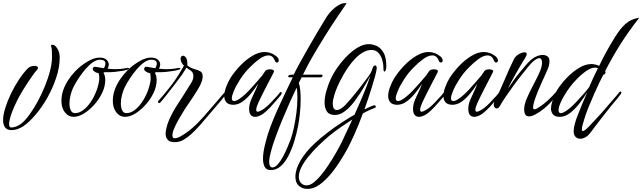

<svg xmlns="http://www.w3.org/2000/svg" viewBox="-29 -753 4162 1244"><path d="M45 90Q17 90 4 72.5Q-9 55 -9 26Q-9 -8 5 -53Q19 -98 42 -146Q65 -194 93.5 -237Q122 -280 150 -309Q159 -318 171 -322Q183 -326 194 -326Q204 -326 210.5 -323Q217 -320 217 -313Q217 -306 208 -297Q200 -289 185.5 -268.5Q171 -248 153.5 -222Q136 -196 120 -169.5Q104 -143 93 -123Q79 -97 64 -63.5Q49 -30 39.5 0.5Q30 31 30 51Q30 73 44 73Q76 73 110 47Q135 27 162.5 -11Q190 -49 216 -97Q242 -145 263 -197Q284 -249 296 -297.5Q308 -346 308 -383Q308 -406 307 -424.5Q306 -443 301 -460Q306 -463 311 -463Q328 -463 343 -437.5Q358 -412 358 -382Q358 -318 335.5 -250.5Q313 -183 279 -122Q244 -60 202.5 -11Q161 38 122 65Q105 76 85.5 83Q66 90 45 90Z M448 4Q414 4 391.5 -25Q369 -54 369 -99Q369 -135 381 -170Q393 -204 413.5 -235Q434 -266 460 -293Q494 -328 537.5 -354Q581 -380 617 -380Q645 -380 660.5 -366.5Q676 -353 676 -334Q676 -322 668 -308Q694 -305 719 -305Q738 -305 757 -307Q776 -309 795 -313H799Q807 -313 807 -309Q807 -305 798 -302Q788 -298 765 -294Q742 -290 717 -287.5Q692 -285 672 -285Q665 -285 660 -285Q655 -285 651 -286L641 -281Q653 -264 653 -234Q653 -194 633.5 -152.5Q614 -111 582.5 -75.5Q551 -40 515.5 -18Q480 4 448 4ZM457 -20Q484 -20 510 -39.5Q536 -59 557.5 -90.5Q579 -122 593.5 -158.5Q608 -195 613 -229Q614 -235 614 -240.5Q614 -246 614 -251Q614 -260 613 -267.5Q612 -275 609 -279Q607 -279 606 -280Q594 -282 588.5 -286Q583 -290 576 -295Q572 -300 572 -307Q572 -314 577.5 -318Q583 -322 590 -320Q615 -315 644 -311Q654 -328 654 -342Q654 -366 618 -366Q596 -366 572.5 -349.5Q549 -333 526 -306.5Q503 -280 482 -248.5Q461 -217 446 -187Q436 -167 428.5 -138Q421 -109 421 -82Q421 -57 429.5 -38.5Q438 -20 457 -20Z M781 4Q747 4 724.5 -25Q702 -54 702 -99Q702 -135 714 -170Q726 -204 746.5 -235Q767 -266 793 -293Q827 -328 870.5 -354Q914 -380 950 -380Q978 -380 993.5 -366.5Q1009 -353 1009 -334Q1009 -322 1001 -308Q1027 -305 1052 -305Q1071 -305 1090 -307Q1109 -309 1128 -313H1132Q1140 -313 1140 -309Q1140 -305 1131 -302Q1121 -298 1098 -294Q1075 -290 1050 -287.5Q1025 -285 1005 -285Q998 -285 993 -285Q988 -285 984 -286L974 -281Q986 -264 986 -234Q986 -194 966.5 -152.5Q947 -111 915.5 -75.5Q884 -40 848.5 -18Q813 4 781 4ZM790 -20Q817 -20 843 -39.5Q869 -59 890.5 -90.5Q912 -122 926.5 -158.5Q941 -195 946 -229Q947 -235 947 -240.5Q947 -246 947 -251Q947 -260 946 -267.5Q945 -275 942 -279Q940 -279 939 -280Q927 -282 921.5 -286Q916 -290 909 -295Q905 -300 905 -307Q905 -314 910.5 -318Q916 -322 923 -320Q948 -315 977 -311Q987 -328 987 -342Q987 -366 951 -366Q929 -366 905.5 -349.5Q882 -333 859 -306.5Q836 -280 815 -248.5Q794 -217 779 -187Q769 -167 761.5 -138Q754 -109 754 -82Q754 -57 762.5 -38.5Q771 -20 790 -20Z M1102 168Q1071 168 1057.5 152.5Q1044 137 1044 112Q1044 96 1050 74Q1058 40 1077.5 0.5Q1097 -39 1112 -62Q1124 -80 1136 -99Q1148 -118 1161 -138L1210 -216Q1224 -238 1224 -260Q1224 -284 1205 -297L1191 -306Q1183 -311 1179 -315L1165 -292L1151 -270Q1130 -241 1103 -206Q1076 -171 1051 -139Q1026 -107 1009 -88Q1006 -85 1003 -85Q998 -85 995.5 -90Q993 -95 997 -99Q1036 -143 1072.5 -189.5Q1109 -236 1139 -287L1151 -307L1163 -328Q1155 -333 1148 -346.5Q1141 -360 1141 -372Q1141 -389 1155 -392H1156Q1166 -392 1176 -380Q1186 -366 1185 -329Q1209 -311 1232 -305Q1255 -299 1269.5 -290.5Q1284 -282 1284 -258Q1284 -254 1283.5 -249Q1283 -244 1282 -239Q1277 -215 1256.5 -180Q1236 -145 1211 -108.5Q1186 -72 1168 -45Q1150 -16 1130 18.5Q1110 53 1097.5 84Q1085 115 1089 133Q1092 143 1103 143Q1119 143 1142 130Q1173 112 1199 91.5Q1225 71 1253 43Q1268 28 1291.5 1.5Q1315 -25 1341 -55.5Q1367 -86 1389 -111Q1398 -123 1409 -135L1429 -157Q1432 -160 1434 -160Q1440 -160 1440 -152Q1440 -149 1435 -142Q1425 -128 1412.5 -113Q1400 -98 1389 -85Q1363 -55 1331.5 -17.5Q1300 20 1268.5 56Q1237 92 1208 118Q1185 138 1160 153Q1135 168 1102 168Z M1625 4Q1585 4 1585 -48Q1585 -66 1591 -88Q1593 -95 1600 -111Q1607 -127 1616 -146.5Q1625 -166 1633 -183.5Q1641 -201 1644 -211Q1623 -179 1597.5 -147.5Q1572 -116 1543 -95Q1514 -74 1481 -74Q1450 -75 1437 -91Q1424 -107 1424 -130Q1424 -157 1436 -189Q1448 -221 1463 -246Q1489 -287 1526 -326Q1563 -365 1605 -390.5Q1647 -416 1685 -416Q1705 -416 1724 -409.5Q1743 -403 1762 -388Q1777 -376 1777 -362Q1777 -348 1765 -348Q1756 -348 1752 -360Q1739 -394 1710 -394Q1684 -394 1652 -371Q1620 -348 1589 -316Q1554 -281 1527 -239Q1500 -197 1486 -163Q1473 -132 1473 -117Q1473 -98 1488 -98Q1505 -98 1538 -124Q1560 -141 1586 -168.5Q1612 -196 1635 -223Q1658 -250 1671 -265Q1682 -282 1689 -292Q1693 -298 1702 -301Q1711 -304 1721 -304Q1733 -304 1741 -299.5Q1749 -295 1745 -286Q1741 -277 1727.5 -251.5Q1714 -226 1697.5 -194Q1681 -162 1666.5 -133Q1652 -104 1645 -88Q1631 -57 1631 -42Q1631 -29 1641 -29Q1648 -29 1662 -37Q1684 -48 1706 -68.5Q1728 -89 1748 -112Q1759 -123 1768 -133Q1777 -143 1785 -154Q1788 -157 1790 -157Q1796 -157 1796 -148Q1796 -143 1792 -139Q1781 -125 1770 -112Q1759 -99 1747 -86Q1736 -73 1724.5 -60.5Q1713 -48 1701 -37Q1679 -16 1659.5 -6Q1640 4 1625 4Z M1725 349Q1697 349 1686 328Q1675 307 1675 275Q1675 255 1678.5 231.5Q1682 208 1688 184Q1701 128 1721.5 73Q1742 18 1766 -36Q1779 -65 1797.5 -104.5Q1816 -144 1835 -183.5Q1854 -223 1868 -252H1849Q1838 -252 1838 -258Q1838 -262 1843.5 -265.5Q1849 -269 1859 -269H1874Q1886 -295 1910.5 -339.5Q1935 -384 1965 -437Q1995 -490 2025 -540.5Q2055 -591 2079 -630Q2095 -658 2119 -683Q2143 -708 2169 -722Q2195 -736 2217 -732Q2193 -697 2155.5 -641.5Q2118 -586 2078 -522Q2038 -458 1999.5 -392Q1961 -326 1934 -269H2056Q2061 -269 2061 -264Q2061 -260 2057.5 -256Q2054 -252 2049 -252H1925L1907 -215Q1914 -195 1916.5 -167.5Q1919 -140 1919 -110Q1919 -64 1914 -17.5Q1909 29 1903 60Q1893 113 1877 164.5Q1861 216 1839.5 257.5Q1818 299 1789.5 324Q1761 349 1725 349ZM1735 332Q1753 332 1771.5 311Q1790 290 1806 259.5Q1822 229 1834.5 199Q1847 169 1854 151Q1865 120 1875 74.5Q1885 29 1891.5 -22Q1898 -73 1898 -119Q1898 -137 1897 -154Q1896 -171 1893 -185Q1874 -146 1850 -93Q1826 -39 1802 18.5Q1778 76 1758 131Q1737 187 1726 231Q1721 250 1718 266.5Q1715 283 1715 297Q1715 312 1720 321.5Q1725 331 1735 332Z M1962 471Q1931 471 1908 451.5Q1885 432 1885 392Q1885 344 1917.5 288Q1950 232 2011 175Q2045 143 2090.5 108Q2136 73 2183.5 42Q2231 11 2268 -10Q2297 -74 2324 -138.5Q2351 -203 2371 -262Q2353 -229 2327.5 -186Q2302 -143 2272 -102Q2242 -61 2208.5 -34.5Q2175 -8 2141 -8Q2104 -8 2089 -31Q2074 -54 2074 -88Q2074 -124 2086 -165Q2098 -206 2112 -237Q2131 -279 2160 -319.5Q2189 -360 2223 -393.5Q2257 -427 2292 -447Q2327 -467 2360 -467Q2386 -467 2412 -455Q2438 -443 2456 -412Q2474 -381 2474 -325Q2474 -308 2470 -298.5Q2466 -289 2462 -289Q2455 -289 2455 -316Q2455 -341 2447 -367Q2439 -393 2423 -410.5Q2407 -428 2383 -429Q2355 -431 2326.5 -415.5Q2298 -400 2273 -374Q2248 -348 2228 -319Q2206 -287 2188 -254Q2170 -221 2157 -191Q2144 -161 2138 -140Q2127 -105 2127 -82Q2127 -40 2154 -40Q2176 -40 2208 -72Q2226 -91 2248 -117Q2270 -143 2291.5 -170.5Q2313 -198 2330.5 -221.5Q2348 -245 2358 -258Q2361 -264 2369 -274Q2376 -283 2384 -308Q2390 -329 2401 -329Q2412 -329 2412 -310Q2410 -293 2402 -262.5Q2394 -232 2382 -193.5Q2370 -155 2357 -116Q2344 -77 2332 -44Q2351 -54 2366 -60L2391 -70Q2393 -70 2393.5 -70.5Q2394 -71 2395 -71Q2406 -71 2406 -61Q2406 -55 2399 -54Q2387 -49 2367 -40.5Q2347 -32 2322 -18Q2296 54 2265 123Q2234 192 2204 243Q2150 335 2105 385Q2060 435 2023 455Q1994 471 1962 471ZM1956 448Q1977 448 1997 434Q2020 418 2046.5 387Q2073 356 2099 316.5Q2125 277 2148 237Q2171 197 2187 164L2254 21Q2218 44 2179 71Q2140 98 2102 129Q2069 157 2034.5 190.5Q2000 224 1971 259.5Q1942 295 1924.5 329Q1907 363 1907 391Q1907 418 1921.5 433Q1936 448 1956 448Z M2687 4Q2647 4 2647 -48Q2647 -66 2653 -88Q2655 -95 2662 -111Q2669 -127 2678 -146.5Q2687 -166 2695 -183.5Q2703 -201 2706 -211Q2685 -179 2659.5 -147.5Q2634 -116 2605 -95Q2576 -74 2543 -74Q2512 -75 2499 -91Q2486 -107 2486 -130Q2486 -157 2498 -189Q2510 -221 2525 -246Q2551 -287 2588 -326Q2625 -365 2667 -390.5Q2709 -416 2747 -416Q2767 -416 2786 -409.5Q2805 -403 2824 -388Q2839 -376 2839 -362Q2839 -348 2827 -348Q2818 -348 2814 -360Q2801 -394 2772 -394Q2746 -394 2714 -371Q2682 -348 2651 -316Q2616 -281 2589 -239Q2562 -197 2548 -163Q2535 -132 2535 -117Q2535 -98 2550 -98Q2567 -98 2600 -124Q2622 -141 2648 -168.5Q2674 -196 2697 -223Q2720 -250 2733 -265Q2744 -282 2751 -292Q2755 -298 2764 -301Q2773 -304 2783 -304Q2795 -304 2803 -299.5Q2811 -295 2807 -286Q2803 -277 2789.5 -251.5Q2776 -226 2759.5 -194Q2743 -162 2728.5 -133Q2714 -104 2707 -88Q2693 -57 2693 -42Q2693 -29 2703 -29Q2710 -29 2724 -37Q2746 -48 2768 -68.5Q2790 -89 2810 -112Q2821 -123 2830 -133Q2839 -143 2847 -154Q2850 -157 2852 -157Q2858 -157 2858 -148Q2858 -143 2854 -139Q2843 -125 2832 -112Q2821 -99 2809 -86Q2798 -73 2786.5 -60.5Q2775 -48 2763 -37Q2741 -16 2721.5 -6Q2702 4 2687 4Z M3045 4Q3005 4 3005 -48Q3005 -66 3011 -88Q3013 -95 3020 -111Q3027 -127 3036 -146.5Q3045 -166 3053 -183.5Q3061 -201 3064 -211Q3043 -179 3017.5 -147.5Q2992 -116 2963 -95Q2934 -74 2901 -74Q2870 -75 2857 -91Q2844 -107 2844 -130Q2844 -157 2856 -189Q2868 -221 2883 -246Q2909 -287 2946 -326Q2983 -365 3025 -390.5Q3067 -416 3105 -416Q3125 -416 3144 -409.5Q3163 -403 3182 -388Q3197 -376 3197 -362Q3197 -348 3185 -348Q3176 -348 3172 -360Q3159 -394 3130 -394Q3104 -394 3072 -371Q3040 -348 3009 -316Q2974 -281 2947 -239Q2920 -197 2906 -163Q2893 -132 2893 -117Q2893 -98 2908 -98Q2925 -98 2958 -124Q2980 -141 3006 -168.5Q3032 -196 3055 -223Q3078 -250 3091 -265Q3102 -282 3109 -292Q3113 -298 3122 -301Q3131 -304 3141 -304Q3153 -304 3161 -299.5Q3169 -295 3165 -286Q3161 -277 3147.5 -251.5Q3134 -226 3117.5 -194Q3101 -162 3086.5 -133Q3072 -104 3065 -88Q3051 -57 3051 -42Q3051 -29 3061 -29Q3068 -29 3082 -37Q3104 -48 3126 -68.5Q3148 -89 3168 -112Q3179 -123 3188 -133Q3197 -143 3205 -154Q3208 -157 3210 -157Q3216 -157 3216 -148Q3216 -143 3212 -139Q3201 -125 3190 -112Q3179 -99 3167 -86Q3156 -73 3144.5 -60.5Q3133 -48 3121 -37Q3099 -16 3079.5 -6Q3060 4 3045 4Z M3398 1Q3381 1 3374 -12Q3367 -25 3367 -43Q3367 -75 3384.5 -116Q3402 -157 3425 -200Q3448 -243 3465.5 -281.5Q3483 -320 3483 -347Q3483 -360 3478.5 -368Q3474 -376 3465 -376Q3453 -376 3436 -363Q3417 -350 3393 -320L3356 -274Q3327 -238 3297.5 -197.5Q3268 -157 3244.5 -122Q3221 -87 3210 -66Q3201 -50 3189 -50Q3182 -50 3176 -57Q3170 -64 3170 -75Q3170 -82 3173 -91Q3208 -158 3239.5 -234Q3271 -310 3302 -372Q3311 -389 3332 -401.5Q3353 -414 3369 -414Q3384 -414 3384 -403Q3384 -397 3375 -380Q3364 -363 3348 -336Q3332 -309 3315 -279Q3298 -249 3283.5 -222Q3269 -195 3262 -178Q3273 -193 3292.5 -223Q3312 -253 3346 -293L3378 -331Q3410 -369 3437 -383Q3464 -397 3487 -397Q3505 -397 3518 -388Q3531 -379 3531 -357Q3531 -331 3520 -305.5Q3509 -280 3502 -265Q3495 -249 3482 -221Q3469 -193 3456 -161Q3443 -129 3434 -101Q3425 -73 3425 -58Q3425 -45 3433 -45Q3443 -45 3459.5 -55.5Q3476 -66 3492.5 -79Q3509 -92 3518 -100Q3551 -130 3585 -170Q3590 -176 3593 -176Q3596 -176 3596 -170Q3596 -167 3593.5 -162Q3591 -157 3588 -151Q3582 -141 3569 -124.5Q3556 -108 3542 -93Q3521 -70 3495.5 -49Q3470 -28 3439 -11Q3431 -7 3424.5 -4.5Q3418 -2 3414 -1Q3410 0 3406 0.5Q3402 1 3398 1Z M3731 146Q3713 146 3700.5 134Q3688 122 3688 97Q3688 60 3714 -6.5Q3740 -73 3776 -156Q3756 -123 3727.5 -85.5Q3699 -48 3666 -22Q3633 4 3598 4Q3567 4 3554 -11.5Q3541 -27 3541 -51Q3541 -66 3547.5 -89Q3554 -112 3563 -134Q3572 -156 3580 -168Q3605 -209 3642.5 -248Q3680 -287 3721.5 -312.5Q3763 -338 3802 -338Q3827 -338 3853 -326Q3876 -374 3899.5 -417Q3923 -460 3943 -492Q3976 -548 4003.5 -578Q4031 -608 4057.5 -621Q4084 -634 4113 -638Q4046 -553 3993.5 -470.5Q3941 -388 3892 -293Q3894 -287 3894 -284Q3894 -277 3889.5 -273Q3885 -269 3880 -269Q3869 -249 3853 -215Q3837 -181 3819 -140.5Q3801 -100 3784 -58Q3767 -16 3756 21Q3741 67 3741 86Q3741 96 3747 96Q3760 96 3793 60L3840 10L3872 -25L3946 -111Q3956 -122 3966 -134Q3976 -146 3985 -157Q3988 -160 3991 -160Q3997 -160 3997 -153Q3997 -149 3992 -142Q3982 -128 3969.5 -113Q3957 -98 3946 -85Q3943 -82 3929.5 -65Q3916 -48 3896.5 -23.5Q3877 1 3857 27Q3837 53 3820 75.5Q3803 98 3794 110Q3781 127 3764 136.5Q3747 146 3731 146ZM3605 -20Q3622 -20 3655 -46Q3676 -62 3702.5 -90Q3729 -118 3753 -145.5Q3777 -173 3788 -188Q3800 -217 3814.5 -248Q3829 -279 3845 -311Q3837 -315 3827 -315Q3800 -315 3766.5 -291Q3733 -267 3706 -238Q3671 -202 3643.5 -160.5Q3616 -119 3602 -85Q3590 -57 3590 -39Q3590 -20 3605 -20Z"/></svg>

Font: Birthstone Bounce
Style: Regular
Weight: 400
Designer: Robert E. Leuschke
Foundry: Rob Leuschke
Version: Version 1.010; ttfautohint (v1.8.3)